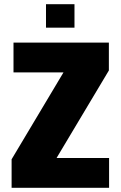

<svg xmlns="http://www.w3.org/2000/svg" viewBox="-20 -890 572 910"><path d="M35 0V-135L281 -547H44V-688H496V-556L248 -141H497V0ZM198 -759V-870H333V-759Z"/></svg>

Font: Saira SemiCondensed ExtraBold
Style: Regular
Weight: 800
Width: 4
Designer: Hector Gatti with collaboration of the Omnibus-Type team
Foundry: Omnibus-Type
Version: Version 1.101